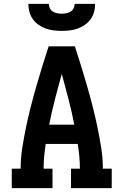

<svg xmlns="http://www.w3.org/2000/svg" viewBox="-20 -975 640 995"><path d="M41 0V-101H87Q87 -155 95.5 -209Q104 -263 115 -316Q126 -369 139.5 -422Q153 -475 168 -527Q183 -579 199 -631Q215 -683 232 -735H368Q385 -683 401 -631Q417 -579 432 -527Q447 -475 460.5 -422Q474 -369 485 -316Q496 -263 504.5 -209Q513 -155 513 -101H559V0H348V-101H394Q394 -133 391 -165Q388 -197 383 -229H217Q212 -197 209 -165Q206 -133 206 -101H252V0ZM235 -329H365Q352 -396 335 -461.5Q318 -527 300 -592Q282 -527 265 -461.5Q248 -396 235 -329ZM300 -815Q279 -815 258 -817.5Q237 -820 217.5 -827Q198 -834 180 -846.5Q162 -859 150 -876Q138 -893 132.5 -913.5Q127 -934 127 -955H233Q233 -943 238.5 -932Q244 -921 254 -915Q264 -909 276 -906.5Q288 -904 300 -904Q312 -904 324 -906.5Q336 -909 346 -915Q356 -921 361.5 -932Q367 -943 367 -955H473Q473 -934 467.5 -913.5Q462 -893 450 -876Q438 -859 420 -846.5Q402 -834 382.5 -827Q363 -820 342 -817.5Q321 -815 300 -815Z"/></svg>

Font: Iosevka Curly Slab Extended
Style: Bold
Weight: 700
Width: 7
Monospace: yes
Designer: Belleve Invis
Foundry: Belleve Invis
Version: Version 11.1.0; ttfautohint (v1.8.3)